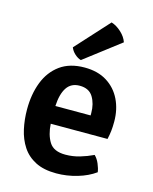

<svg xmlns="http://www.w3.org/2000/svg" viewBox="-115 -826 729 916"><g transform="rotate(15 249.5 -368.0)"><path d="M442 -43Q405.5 -16.5 354.5 -1.5Q303.5 13.5 251.5 13.5Q189.5 13.5 148.2 -7.8Q107 -29 83 -65.8Q59 -102.5 48.8 -149Q38.5 -195.5 38.5 -246Q38.5 -321 61.5 -380.5Q84.5 -440 132.2 -474.8Q180 -509.5 253 -509.5Q318.5 -509.5 363.5 -481.2Q408.5 -453 432 -404.8Q455.5 -356.5 455.5 -296.5Q455.5 -269 453.2 -250Q451 -231 446 -208.5H165.5Q168.5 -155 190.5 -119.5Q212.5 -84 270.5 -84Q307 -84 341 -94Q375 -104 406.5 -119Q421 -105 430.2 -83.2Q439.5 -61.5 442 -43ZM252.5 -419.5Q210.5 -419.5 189.2 -387.5Q168 -355.5 165 -296H339V-308Q339 -353.5 319 -386.5Q299 -419.5 252.5 -419.5ZM321 -750.5Q346 -743 369.8 -721.2Q393.5 -699.5 402 -674L225.5 -539Q209.5 -543.5 194.5 -557.2Q179.5 -571 173 -588Z"/></g></svg>

Font: Signika Negative SemiBold
Style: Regular
Weight: 600
Designer: Anna Giedryś
Foundry: Anna Giedryś
Version: Version 2.000; ttfautohint (v1.8.3) -l 8 -r 50 -G 200 -x 9 -